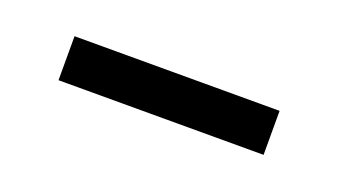

<svg xmlns="http://www.w3.org/2000/svg" viewBox="-25 -437 361 205"><g transform="rotate(20 155.5 -335.0)"><path d="M39 -310H272V-360H39Z"/></g></svg>

Font: Noto Sans Malayalam UI Condensed Light
Style: Regular
Weight: 300
Width: 3
Designer: Jelle Bosma - Monotype Design Team
Foundry: Monotype Imaging Inc.
Version: Version 2.104